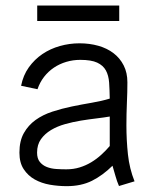

<svg xmlns="http://www.w3.org/2000/svg" viewBox="-20 -651 545 680"><path d="M402.3 -576.7H111.8V-631.3H402.3ZM401.4 7.8Q394 -9.3 388.9 -27.8Q383.8 -46.4 378.4 -64Q343.8 -29.8 305.7 -10.7Q267.6 8.3 216.3 8.3Q186.5 8.3 156.7 3.2Q127 -2 103 -15.4Q79.1 -28.8 64 -51.8Q48.8 -74.7 48.8 -110.4Q48.8 -151.9 64.5 -179.7Q80.1 -207.5 106 -226.1Q131.8 -244.6 165.5 -255.6Q199.2 -266.6 234.6 -273.9Q270 -281.2 304.9 -287.1Q339.8 -293 368.7 -301.8Q368.2 -333 366.5 -358.4Q364.7 -383.8 355 -401.6Q345.2 -419.4 324.2 -429.2Q303.2 -439 264.2 -439Q238.8 -439 214.8 -431.9Q190.9 -424.8 170.9 -411.4Q150.9 -397.9 136 -378.7Q121.1 -359.4 112.8 -335L54.7 -347.2Q62 -384.3 82 -412.4Q102.1 -440.4 130.1 -459.5Q158.2 -478.5 192.1 -488Q226.1 -497.6 261.7 -497.6Q297.4 -497.6 328.4 -488.8Q359.4 -480 382.1 -462.6Q404.8 -445.3 418 -419.4Q431.2 -393.6 431.2 -359.4Q431.2 -324.7 429.4 -285.9Q427.7 -247.1 427.7 -206.5Q427.7 -154.8 433.1 -104.2Q438.5 -53.7 456.5 -8.8ZM368.7 -238.3Q349.1 -234.9 322.3 -231.7Q295.4 -228.5 266.8 -223.9Q238.3 -219.2 210.4 -211.4Q182.6 -203.6 160.6 -190.4Q138.7 -177.2 125 -158Q111.3 -138.7 111.3 -110.4Q111.3 -89.4 121.1 -77.4Q130.9 -65.4 145.8 -59.6Q160.6 -53.7 179 -52.5Q197.3 -51.3 214.4 -51.3Q240.2 -51.3 262.2 -58.1Q284.2 -64.9 303.2 -76.4Q322.3 -87.9 338.6 -102.8Q355 -117.7 368.7 -133.8Z"/></svg>

Font: SengPathom
Style: Regular
Weight: 400
Designer: John M. Durdin
Foundry: Lao Script for Windows
Version: Version 1.300